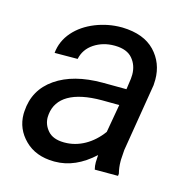

<svg xmlns="http://www.w3.org/2000/svg" viewBox="-86 -623 706 716"><g transform="rotate(15 266.5 -265.0)"><path d="M428.2 0 429.2 -8.3C425.3 -23.9 423.3 -39.1 423.3 -54.7C423.3 -57.1 423.3 -59.1 423.3 -61.5L425.8 -99.1L468.8 -360.8C469.2 -368.2 469.7 -375.5 469.7 -382.3C469.7 -425.3 455.6 -461.9 427.2 -491.7C398.4 -521.5 356.9 -537.1 301.8 -538.6C300.3 -538.6 298.3 -538.6 296.9 -538.6C263.2 -538.6 230 -532.2 197.8 -519.5C165 -506.3 138.2 -488.3 117.2 -464.4C96.2 -440.4 84 -412.6 81.1 -381.8L169.9 -382.3C175.3 -407.7 189 -428.2 211.9 -443.4C234.9 -458.5 260.7 -465.8 289.6 -465.8C290.5 -465.8 291.5 -465.8 293 -465.8C323.7 -465.3 346.2 -456.5 360.4 -439.5C374.5 -422.9 381.8 -402.3 381.8 -378.4C381.8 -373 381.3 -367.7 380.9 -362.3L375 -320.3L282.7 -320.8C208 -320.8 147.9 -305.2 102.5 -273.9C56.6 -242.2 32.2 -198.7 28.8 -142.6C28.8 -139.2 28.3 -135.7 28.3 -131.8C28.3 -93.3 42.5 -60.1 70.3 -32.7C98.1 -4.9 135.7 9.3 182.1 9.8C183.6 9.8 185.1 9.8 186.5 9.8C239.3 9.8 289.1 -12.2 336.4 -55.7L335 -27.8C335 -18.6 335.9 -9.3 338.4 0ZM199.7 -68.4C171.9 -68.8 151.4 -76.7 138.2 -91.8C125 -106.9 118.2 -124 118.2 -143.6C118.2 -147.5 118.7 -151.4 119.1 -155.8C127 -220.2 186 -256.8 297.4 -256.8L364.3 -256.3L345.2 -147.5C308.6 -97.2 257.3 -68.4 203.6 -68.4C202.1 -68.4 201.2 -68.4 199.7 -68.4Z"/></g></svg>

Font: Roboto
Style: Italic
Weight: 400
Italic angle: -12°
Designer: Google
Version: Version 2.137; 2017